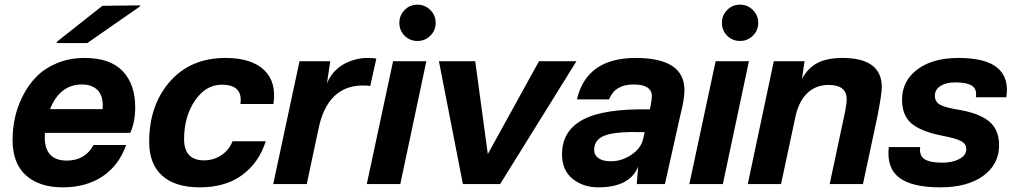

<svg xmlns="http://www.w3.org/2000/svg" viewBox="-20 -791 4366 825"><path d="M344 -542Q453 -542 507 -485.5Q561 -429 561 -330Q561 -269 540 -220H173Q164 -101 267 -101Q346 -101 382 -168H522Q491 -80 420.5 -33Q350 14 250 14Q149 14 91.5 -37.5Q34 -89 34 -190Q34 -237 44 -284Q54 -331 77.5 -378Q101 -425 136 -461Q171 -497 224.5 -519.5Q278 -542 344 -542ZM195 -322H421Q425 -376 401 -402Q377 -428 332 -428Q237 -428 195 -322ZM223 -606 225 -612 420 -766 583 -768 581 -763 355 -606Z M949 -542Q1060 -542 1114.5 -490.5Q1169 -439 1155 -344H1013Q1025 -427 933 -427Q864 -427 817.5 -358.5Q771 -290 771 -193Q771 -102 857 -102Q898 -102 931.5 -124.5Q965 -147 979 -184H1122Q1092 -91 1020 -38.5Q948 14 839 14Q732 14 676.5 -36.5Q621 -87 621 -181Q621 -339 710 -440.5Q799 -542 949 -542Z M1555 -542Q1586 -542 1597 -539L1571 -422Q1398 -441 1352 -253L1298 0H1154L1267 -528H1399L1385 -433Q1399 -466 1420 -487Q1445 -513 1483 -527.5Q1521 -542 1555 -542Z M1812 -528 1700 0H1556L1669 -528ZM1696 -693Q1696 -725 1718.5 -748Q1741 -771 1774 -771Q1806 -771 1829 -748Q1852 -725 1852 -693Q1852 -660 1829 -637.5Q1806 -615 1774 -615Q1741 -615 1718.5 -637.5Q1696 -660 1696 -693Z M2457 -528 2129 0H1969L1866 -528H2022L2076 -129L2296 -528Z M2921 -404Q2921 -365 2904 -299L2837 0H2716L2722 -75Q2686 14 2551 14Q2486 14 2440.5 -22.5Q2395 -59 2395 -128Q2395 -229 2485 -277Q2575 -325 2772 -321L2775 -333Q2781 -365 2781 -377Q2781 -428 2702 -428Q2622 -428 2597 -364H2459Q2501 -542 2711 -542Q2921 -542 2921 -404ZM2533 -147Q2533 -124 2552 -111Q2571 -98 2605 -98Q2650 -98 2691.5 -125Q2733 -152 2743 -192L2750 -223Q2629 -227 2581 -209.5Q2533 -192 2533 -147Z M3198 -528 3086 0H2942L3055 -528ZM3082 -693Q3082 -725 3104.5 -748Q3127 -771 3160 -771Q3192 -771 3215 -748Q3238 -725 3238 -693Q3238 -660 3215 -637.5Q3192 -615 3160 -615Q3127 -615 3104.5 -637.5Q3082 -660 3082 -693Z M3437 -528 3426 -452Q3452 -500 3493.5 -521Q3535 -542 3600 -542Q3769 -542 3769 -416Q3769 -388 3750 -290L3688 0H3545L3611 -310Q3618 -345 3618 -365Q3618 -426 3540 -426Q3487 -426 3450 -392Q3413 -358 3398 -290L3336 0H3193L3305 -528Z M4098 -542Q4217 -542 4267 -498.5Q4317 -455 4304 -373H4173Q4179 -408 4156.5 -422.5Q4134 -437 4084 -437Q4045 -437 4021 -421.5Q3997 -406 3997 -380Q3997 -354 4018.5 -341.5Q4040 -329 4096 -320Q4187 -305 4230 -269.5Q4273 -234 4273 -167Q4273 -85 4205 -35.5Q4137 14 4020 14Q3899 14 3844 -27.5Q3789 -69 3799 -159H3934Q3929 -123 3952 -107.5Q3975 -92 4029 -92Q4073 -92 4102.5 -108Q4132 -124 4132 -150Q4132 -173 4109 -185Q4086 -197 4028 -208Q3937 -226 3896.5 -260.5Q3856 -295 3856 -363Q3856 -443 3921.5 -492.5Q3987 -542 4098 -542Z"/></svg>

Font: Nacelle Bold
Style: Italic
Weight: 700
Italic angle: -12°
Designer: Sora Sagano
Foundry: Sora Sagano
Version: Version 1.000;FEAKit 1.0